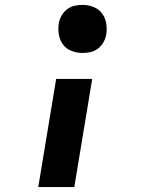

<svg xmlns="http://www.w3.org/2000/svg" viewBox="-20 -558 640 783"><path d="M317 -342Q293 -342 271.5 -350.5Q250 -359 237 -376.5Q224 -394 220 -417Q216 -440 220 -464Q223 -480 231.5 -495Q240 -510 254 -520.5Q268 -531 284 -534.5Q300 -538 317 -538Q340 -538 361.5 -529.5Q383 -521 396 -503.5Q409 -486 413 -463Q417 -440 413 -416Q410 -400 401.5 -385Q393 -370 379 -359.5Q365 -349 349 -345.5Q333 -342 317 -342ZM136 205 209 -236H356L283 205Z"/></svg>

Font: Iosevka Curly Heavy Extended
Style: Italic
Weight: 900
Width: 7
Italic angle: -9°
Monospace: yes
Designer: Belleve Invis
Foundry: Belleve Invis
Version: Version 11.1.0; ttfautohint (v1.8.3)